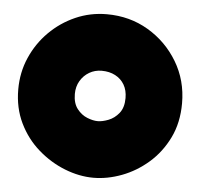

<svg xmlns="http://www.w3.org/2000/svg" viewBox="-44 -556 645 619"><g transform="rotate(5 279.0 -246.5)"><path d="M280 18Q234 18 187 -0.5Q140 -19 100.5 -53.5Q61 -88 37.5 -136.5Q14 -185 14 -245Q14 -300 35 -348Q56 -396 92.5 -432.5Q129 -469 176.5 -490Q224 -511 278 -511Q352 -511 412 -475.5Q472 -440 508 -380Q544 -320 544 -246Q544 -183 520 -134Q496 -85 457 -51Q418 -17 371.5 0.5Q325 18 280 18ZM278 -165Q293 -165 312.5 -172.5Q332 -180 346.5 -198Q361 -216 361 -247Q361 -272 350.5 -290Q340 -308 321 -318Q302 -328 277 -328Q255 -328 237 -317.5Q219 -307 208 -288.5Q197 -270 197 -246Q197 -216 211 -198Q225 -180 244 -172.5Q263 -165 278 -165Z"/></g></svg>

Font: Fredoka Light
Style: Bold
Weight: 700
Version: Version 2.001